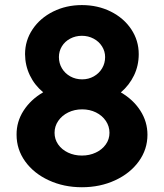

<svg xmlns="http://www.w3.org/2000/svg" viewBox="-20 -748 662 775"><path d="M46.9 -204.1Q46.4 -256.8 75.2 -301.5Q104 -346.2 154.3 -375.5Q119.6 -404.3 100.6 -443.8Q81.5 -483.4 81.1 -529.3Q81.1 -584.5 111.6 -629.9Q142.1 -675.3 194.6 -701.4Q247.1 -727.5 310.5 -727.5Q374.5 -727.5 427 -701.4Q479.5 -675.3 509.8 -629.9Q540 -584.5 540 -529.3Q540 -483.4 521 -443.8Q502 -404.3 467.8 -375Q517.6 -346.2 546.4 -301.5Q575.2 -256.8 575.2 -204.1Q575.2 -145 540.3 -96.7Q505.4 -48.3 444.8 -20.3Q384.3 7.8 310.5 7.8Q237.3 7.8 176.8 -20.3Q116.2 -48.3 81.5 -96.7Q46.9 -145 46.9 -204.1ZM421.9 -211.9Q421.9 -238.3 407.2 -260Q392.6 -281.7 367.4 -294.2Q342.3 -306.6 311.5 -306.6Q280.8 -306.6 255.4 -294.2Q230 -281.7 215.1 -260Q200.2 -238.3 200.2 -211.9Q200.2 -186 214.8 -165Q229.5 -144 254.6 -132.1Q279.8 -120.1 310.5 -120.1Q341.3 -120.1 366.7 -132.1Q392.1 -144 407 -165Q421.9 -186 421.9 -211.9ZM404.3 -517.6Q404.3 -541 391.8 -560.8Q379.4 -580.6 357.9 -592Q336.4 -603.5 310.5 -603.5Q284.7 -603.5 263.2 -592Q241.7 -580.6 229.7 -560.8Q217.8 -541 217.8 -517.6Q217.8 -492.7 230 -472.2Q242.2 -451.7 263.7 -439.7Q285.2 -427.7 311.5 -427.7Q337.4 -427.7 358.6 -439.7Q379.9 -451.7 392.1 -472.2Q404.3 -492.7 404.3 -517.6Z"/></svg>

Font: Reddit Sans Vanilla ExtraBold
Style: Regular
Weight: 800
Designer: Stephen Hutchings
Foundry: Reddit
Version: Version 1.013